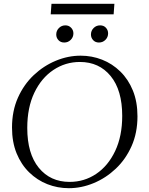

<svg xmlns="http://www.w3.org/2000/svg" viewBox="-20 -972 784 1007"><path d="M403 -680Q462 -680 515.5 -659Q569 -638 611 -597Q653 -556 677 -497Q701 -438 701 -362Q701 -275 670 -205.5Q639 -136 587 -87Q535 -38 471 -11.5Q407 15 341 15Q282 15 228.5 -6Q175 -27 133 -68Q91 -109 67 -168Q43 -227 43 -303Q43 -390 74 -459.5Q105 -529 157 -578Q209 -627 273 -653.5Q337 -680 403 -680ZM345 -18Q422 -18 484.5 -60Q547 -102 584 -180Q621 -258 621 -364Q621 -499 560.5 -573Q500 -647 399 -647Q323 -647 260 -605Q197 -563 160 -485.5Q123 -408 123 -301Q123 -166 183.5 -92Q244 -18 345 -18ZM317 -749Q298 -749 286.5 -761.5Q275 -774 275 -791Q275 -811 289 -825Q303 -839 323 -839Q341 -839 353 -826.5Q365 -814 365 -797Q365 -777 351 -763Q337 -749 317 -749ZM499 -749Q480 -749 468.5 -761.5Q457 -774 457 -791Q457 -811 471 -825Q485 -839 505 -839Q524 -839 535.5 -826.5Q547 -814 547 -797Q547 -777 533 -763Q519 -749 499 -749ZM250 -952H580L576 -897H246Z"/></svg>

Font: Bona Nova SC
Style: Italic
Weight: 400
Italic angle: -4°
Designer: Mateusz Machalski
Foundry: Capitalics
Version: Version 4.001; ttfautohint (v1.8.4.7-5d5b)